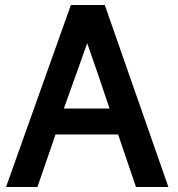

<svg xmlns="http://www.w3.org/2000/svg" viewBox="-20 -744 707 764"><path d="M450 -209H201L129 0H4L262 -724H397L650 0H521ZM416 -312Q404 -347 393.5 -378.5Q383 -410 372.5 -440.5Q362 -471 351 -503Q340 -535 327 -572Q303 -505 281 -443Q259 -381 234 -312Z"/></svg>

Font: Ekushey Amar Bangla
Style: Bold
Weight: 700
Designer: Al Mamun Sumon
Foundry: Al Mamun Sumon
Version: Version 1.0